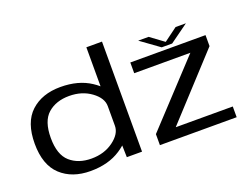

<svg xmlns="http://www.w3.org/2000/svg" viewBox="-117 -1033 1677 1287"><g transform="rotate(-20 721.0 -390.0)"><path d="M592 0H700.5V-785H589V-118.5ZM333.5 4.5Q461.5 4.5 548.8 -53.2Q636 -111 636 -161.5L589 -225.5Q589 -167.5 524 -119.8Q459 -72 368 -72Q274 -72 215.5 -123.8Q157 -175.5 157 -295Q157 -415 215.5 -466.5Q274 -518 368 -518Q459 -518 524 -470.5Q589 -423 589 -365.5L636 -428.5Q636 -479 548.8 -536.8Q461.5 -594.5 333.5 -594.5Q202 -594.5 122.2 -521Q42.5 -447.5 42.5 -295.5Q42.5 -144 122.2 -69.8Q202 4.5 333.5 4.5ZM828 0H1375.5V-76.5H970V-78L1367.5 -510V-588.5H831V-512H1231.5L828 -78.5ZM1063.5 -612H1138L1271 -708H1197.5L1101.5 -637L1005 -708H930.5Z"/></g></svg>

Font: Anybody Expanded
Style: Regular
Weight: 400
Width: 7
Version: Version 1.113;gftools[0.9.25]